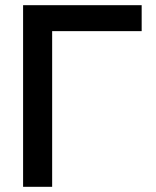

<svg xmlns="http://www.w3.org/2000/svg" viewBox="-20 -720 602 740"><path d="M526 -600V-700H69V0H181V-600Z"/></svg>

Font: Mint Spirit
Style: Bold
Weight: 700
Designer: HARENDAL Hirwen
Foundry: Arkandis Digital Foundry.
Version: Version 1.004;FFEdit